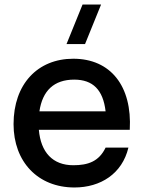

<svg xmlns="http://www.w3.org/2000/svg" viewBox="-20 -815 636 850"><path d="M309.5 15C425.5 15 521 -46 548.5 -161.5H447.5C418 -100 369.5 -83.5 304.5 -83.5C213.5 -83.5 160.5 -140.5 152 -240.5H554.5C565.5 -434 469.5 -555 304.5 -555C146.5 -555 40 -442.5 40 -265.5C40 -98.5 148 15 309.5 15ZM154.5 -322C168 -413.5 219 -462.5 308.5 -462.5C391.5 -462.5 436.5 -417 447.5 -322ZM274.5 -620H356.5L427.5 -795H345.5Z"/></svg>

Font: Eudonet SemiBold
Style: Regular
Weight: 600
Designer: Mikhail Sharanda
Foundry: Mikhail Sharanda
Version: Version 4.503;Glyphs 3.1.2 (3151)